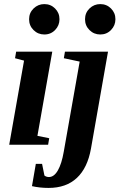

<svg xmlns="http://www.w3.org/2000/svg" viewBox="-20 -714 592 947"><path d="M164.6 -43.9 222.7 -32.2 217.3 0H25.4L98.6 -415L54.2 -426.8L59.6 -459H237.8ZM123.5 -619.1Q123.5 -650.9 145.8 -672.4Q168 -693.8 198.7 -693.8Q230 -693.8 251.7 -672.1Q273.4 -650.4 273.4 -619.1Q273.4 -588.4 252 -566.2Q230.5 -543.9 198.7 -543.9Q167.5 -543.9 145.5 -565.7Q123.5 -587.4 123.5 -619.1ZM219.7 212.9Q176.3 212.9 137.7 204.1L156.7 94.2H187.5L199.2 151.9Q209 159.2 221.2 159.2Q246.6 159.2 265.4 126.5Q284.2 93.8 294.4 34.7L373 -410.2L294.9 -426.8L300.3 -459H512.7L428.7 19Q411.6 114.7 358.9 163.8Q306.2 212.9 219.7 212.9ZM399.4 -619.1Q399.4 -650.9 421.6 -672.4Q443.8 -693.8 474.6 -693.8Q505.9 -693.8 527.6 -672.1Q549.3 -650.4 549.3 -619.1Q549.3 -588.4 527.8 -566.2Q506.3 -543.9 474.6 -543.9Q443.4 -543.9 421.4 -565.7Q399.4 -587.4 399.4 -619.1Z"/></svg>

Font: Tinos
Style: Bold Italic
Weight: 700
Italic angle: -16.333°
Designer: Steve Matteson
Foundry: Monotype Imaging Inc.
Version: Version 1.23